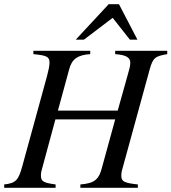

<svg xmlns="http://www.w3.org/2000/svg" viewBox="-28 -895 817 915"><path d="M627 -706 539 -875H490L333 -706H372L509 -810L591 -706ZM769 -653H521V-637C577 -633 593 -619 593 -595C593 -579 586 -558 579 -532L533 -368H248L302 -566C315 -614 342 -633 402 -637V-653H131V-637C194 -631 208 -625 208 -596C208 -581 203 -559 196 -532L78 -102C60 -37 48 -22 -8 -16V0H237V-16C177 -24 167 -31 167 -60C167 -67 168 -75 170 -82L236 -326H521L457 -93C444 -44 426 -21 355 -16V0H629V-16C564 -23 550 -30 550 -58C550 -66 551 -74 553 -82L685 -563C701 -621 712 -627 769 -637Z"/></svg>

Font: STIXGeneral
Style: Italic
Weight: 400
Italic angle: -16.33°
Designer: MicroPress Inc., with final additions and corrections provided by Coen Hoffman, Elsevier (retired)
Version: Version 1.1.0